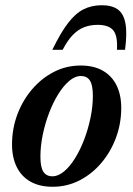

<svg xmlns="http://www.w3.org/2000/svg" viewBox="-20 -702 510 734"><path d="M288.5 -451.5Q338.5 -451.5 373 -431.8Q407.5 -412 425.5 -375.8Q443.5 -339.5 443.5 -289.5Q443.5 -229 423 -174.5Q402.5 -120 366.5 -78Q330.5 -36 283.2 -12Q236 12 181 12Q131.5 12 96.8 -7.5Q62 -27 44 -63.5Q26 -100 26 -149.5Q26 -210.5 46.5 -264.8Q67 -319 103 -361Q139 -403 186.2 -427.2Q233.5 -451.5 288.5 -451.5ZM180.5 -28Q202.5 -28 224.8 -46.5Q247 -65 266.8 -96.8Q286.5 -128.5 301.8 -168.5Q317 -208.5 326 -251.8Q335 -295 335 -336Q335 -376.5 323.8 -394Q312.5 -411.5 289 -411.5Q267 -411.5 244.8 -392.8Q222.5 -374 202.8 -342.2Q183 -310.5 167.8 -270.5Q152.5 -230.5 143.5 -187.2Q134.5 -144 134.5 -103Q134.5 -63 145.8 -45.5Q157 -28 180.5 -28ZM353.5 -607Q325 -607 301.2 -597.8Q277.5 -588.5 257.5 -567.5Q237.5 -546.5 219.5 -511.5H180Q211.5 -576.5 239.8 -613.5Q268 -650.5 299 -666.2Q330 -682 369 -682Q408 -682 430.2 -666Q452.5 -650 459.5 -612.8Q466.5 -575.5 458 -511.5H427Q430.5 -565 413 -586Q395.5 -607 353.5 -607Z"/></svg>

Font: Newsreader 24pt SemiBold
Style: Italic
Weight: 600
Italic angle: -17°
Designer: Hugues Gentile
Foundry: Production Type
Version: Version 1.003